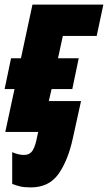

<svg xmlns="http://www.w3.org/2000/svg" viewBox="-36 -573 469 834"><path d="M17 226V88Q44 100 68 100Q95 100 107 78.5Q119 57 125 22L130 0H-13L27 -186H-16L12 -320H55L105 -553H413L384 -417H237L216 -320H306L278 -186H188L176 -134H316L281 25Q260 123 218.5 182Q177 241 98 241Q70 241 52.5 237Q35 233 17 226Z"/></svg>

Font: Noto Sans UI CondBlack
Style: Italic
Weight: 900
Width: 3
Italic angle: -12°
Designer: Monotype Design Team
Foundry: Monotype Imaging Inc.
Version: Version 1.001